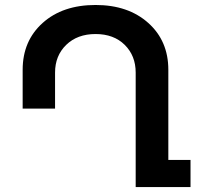

<svg xmlns="http://www.w3.org/2000/svg" viewBox="-20 -758 814 778"><path d="M752 0H529.8V-463.9Q529.8 -532.2 485.4 -576.2Q440.9 -620.1 367.2 -620.1Q293.5 -620.1 248.3 -576.2Q203.1 -532.2 203.1 -463.9V-317.9H71.8V-475.1Q71.8 -592.3 152.8 -665Q233.9 -737.8 367.2 -737.8Q499.5 -737.8 580.8 -665Q662.1 -592.3 662.1 -475.1V-109.9H752Z"/></svg>

Font: Telcell.Market SemBd
Style: Regular
Weight: 600
Designer: Rasmus Andersson, Sedrak Mkrtchyan
Version: Version 3.019;git-0a5106e0b